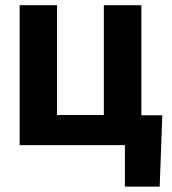

<svg xmlns="http://www.w3.org/2000/svg" viewBox="-20 -548 649 725"><path d="M54.2 -528.3H195.3V-113.8H372.1V-528.3H513.7V-112.8H592.8L583 156.7H451.7V0H54.2Z"/></svg>

Font: Roboto
Style: Bold
Weight: 700
Designer: Google
Version: Version 2.134; 2016; ttfautohint (v1.6)